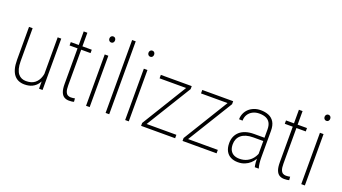

<svg xmlns="http://www.w3.org/2000/svg" viewBox="-60 -1298 3305 1856"><g transform="rotate(20 1593.0 -369.5)"><path d="M369.6 -122.1V-528.3H406.2V0H370.1ZM375.5 -211.4 398.4 -212.4Q398.4 -164.6 388.2 -124Q377.9 -83.5 356.7 -53.5Q335.4 -23.4 302 -6.8Q268.6 9.8 221.7 9.8Q189 9.8 162.1 -1.2Q135.3 -12.2 115.7 -35.9Q96.2 -59.6 85.4 -97.9Q74.7 -136.2 74.7 -191.4V-528.3H111.8V-190.4Q111.8 -144.5 120.6 -112.8Q129.4 -81.1 144.8 -62Q160.2 -43 180.7 -34.4Q201.2 -25.9 224.6 -25.9Q281.7 -25.9 314.7 -52.2Q347.7 -78.6 361.6 -121.1Q375.5 -163.6 375.5 -211.4Z M720.2 -528.3V-493.7H504.4V-528.3ZM586.4 -668H624V-127.4Q624 -84.5 632.6 -62.7Q641.1 -41 655.3 -33.4Q669.4 -25.9 685.5 -25.9Q698.2 -25.9 708 -27.3Q717.8 -28.8 728 -30.8L731 3.4Q722.2 6.8 707.5 8.3Q692.9 9.8 680.7 9.8Q652.8 9.8 631.6 -2.4Q610.4 -14.6 598.4 -44.7Q586.4 -74.7 586.4 -127.4Z M890.6 -528.3V0H853.5V-528.3ZM842.8 -689Q842.8 -702.6 851.1 -711.7Q859.4 -720.7 872.1 -720.7Q885.3 -720.7 893.1 -711.7Q900.9 -702.6 900.9 -689Q900.9 -675.8 893.1 -666.7Q885.3 -657.7 872.1 -657.7Q859.4 -657.7 851.1 -666.7Q842.8 -675.8 842.8 -689Z M1091.8 -750V0H1054.7V-750Z M1293 -528.3V0H1255.9V-528.3ZM1245.1 -689Q1245.1 -702.6 1253.4 -711.7Q1261.7 -720.7 1274.4 -720.7Q1287.6 -720.7 1295.4 -711.7Q1303.2 -702.6 1303.2 -689Q1303.2 -675.8 1295.4 -666.7Q1287.6 -657.7 1274.4 -657.7Q1261.7 -657.7 1253.4 -666.7Q1245.1 -675.8 1245.1 -689Z M1770 -35.2V0H1432.1V-35.2ZM1748.5 -497.6 1442.4 0H1419.9V-29.8L1725.6 -528.3H1748.5ZM1731.9 -528.3V-492.7H1430.7V-528.3Z M2196.3 -35.2V0H1858.4V-35.2ZM2174.8 -497.6 1868.7 0H1846.2V-29.8L2151.9 -528.3H2174.8ZM2158.2 -528.3V-492.7H1856.9V-528.3Z M2580.1 -97.7V-384.8Q2580.1 -426.3 2565.4 -452.4Q2550.8 -478.5 2522.9 -490.7Q2495.1 -502.9 2454.6 -502.9Q2417.5 -502.9 2387.9 -488Q2358.4 -473.1 2341.3 -446Q2324.2 -418.9 2324.2 -382.8L2288.1 -383.8Q2288.1 -415.5 2300.3 -443.6Q2312.5 -471.7 2334.7 -492.7Q2356.9 -513.7 2387.9 -525.9Q2418.9 -538.1 2456.1 -538.1Q2502.9 -538.1 2539.1 -522.9Q2575.2 -507.8 2595.7 -473.9Q2616.2 -439.9 2616.2 -383.8V-107.9Q2616.2 -79.6 2619.6 -51Q2623 -22.5 2628.9 -5.4V0H2589.4Q2584.5 -18.1 2582.3 -45.4Q2580.1 -72.8 2580.1 -97.7ZM2590.3 -299.8 2591.3 -266.1H2478Q2435.5 -266.1 2404.5 -256.6Q2373.5 -247.1 2353.3 -229.7Q2333 -212.4 2323 -188.7Q2313 -165 2313 -136.2Q2313 -98.6 2326.2 -74.2Q2339.4 -49.8 2363.5 -37.8Q2387.7 -25.9 2419.9 -25.9Q2463.9 -25.9 2497.8 -42.7Q2531.7 -59.6 2554.4 -89.1Q2577.1 -118.7 2587.4 -156.2L2599.6 -128.9Q2593.3 -105 2578.6 -80.3Q2564 -55.7 2541.3 -35.2Q2518.6 -14.6 2487.8 -2Q2457 10.7 2417.5 10.7Q2375 10.7 2343.3 -5.6Q2311.5 -22 2294.2 -54.7Q2276.9 -87.4 2276.9 -135.7Q2276.9 -171.9 2289.3 -201.7Q2301.8 -231.4 2326.4 -253.7Q2351.1 -275.9 2387.9 -287.8Q2424.8 -299.8 2473.1 -299.8Z M2934.1 -528.3V-493.7H2718.3V-528.3ZM2800.3 -668H2837.9V-127.4Q2837.9 -84.5 2846.4 -62.7Q2855 -41 2869.1 -33.4Q2883.3 -25.9 2899.4 -25.9Q2912.1 -25.9 2921.9 -27.3Q2931.6 -28.8 2941.9 -30.8L2944.8 3.4Q2936 6.8 2921.4 8.3Q2906.7 9.8 2894.5 9.8Q2866.7 9.8 2845.5 -2.4Q2824.2 -14.6 2812.3 -44.7Q2800.3 -74.7 2800.3 -127.4Z M3104.5 -528.3V0H3067.4V-528.3ZM3056.6 -689Q3056.6 -702.6 3064.9 -711.7Q3073.2 -720.7 3085.9 -720.7Q3099.1 -720.7 3106.9 -711.7Q3114.7 -702.6 3114.7 -689Q3114.7 -675.8 3106.9 -666.7Q3099.1 -657.7 3085.9 -657.7Q3073.2 -657.7 3064.9 -666.7Q3056.6 -675.8 3056.6 -689Z"/></g></svg>

Font: Roboto Condensed ExtraLight
Style: Regular
Weight: 250
Designer: Christian Robertson
Foundry: Google
Version: Version 3.008; 2023